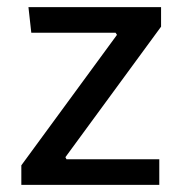

<svg xmlns="http://www.w3.org/2000/svg" viewBox="-20 -520 513 540"><path d="M309 -422 305 -428H68L60 -500H433V-445L164 -78L167 -72H428V0H40V-55Z"/></svg>

Font: Changa
Style: Regular
Weight: 400
Designer: Eduardo Rodriguez Tunni
Foundry: Eduardo Rodriguez Tunni
Version: Version 3.003